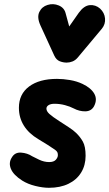

<svg xmlns="http://www.w3.org/2000/svg" viewBox="-20 -885 520 914"><path d="M213 9Q184 9 148.2 0.2Q112.5 -8.5 85.5 -25.5Q44 -52 32 -81Q20 -110 36 -135Q50.5 -160.5 80.2 -158.5Q110 -156.5 133.5 -141Q142.5 -136 166.2 -124.8Q190 -113.5 214 -113.5Q236 -113.5 245.8 -124.5Q255.5 -135.5 255.5 -146.5Q255.5 -155 253 -160.2Q250.5 -165.5 242 -172Q228 -182 207 -195.2Q186 -208.5 162.5 -222.5Q117 -249.5 93.5 -287.2Q70 -325 70 -372Q70 -437 118.5 -473.2Q167 -509.5 251.5 -509.5Q280.5 -509.5 313 -504Q345.5 -498.5 373 -485.5Q413 -466.5 428.8 -439Q444.5 -411.5 427.5 -379Q414.5 -355.5 386.2 -355Q358 -354.5 330.5 -369Q313.5 -378 289.2 -384.5Q265 -391 239.5 -391Q221.5 -391 211.2 -384.5Q201 -378 201 -368Q201 -355.5 215.2 -342.5Q229.5 -329.5 261.5 -309Q283 -295 306.5 -279.8Q330 -264.5 342 -252.5Q361.5 -234 374.5 -210.8Q387.5 -187.5 387.5 -143.5Q387.5 -98 366.2 -63.5Q345 -29 305.8 -10Q266.5 9 213 9ZM297.5 -587Q280.5 -587 264.2 -593.5Q248 -600 238.5 -620L172.5 -764Q155 -802.5 167.2 -828Q179.5 -853.5 206.5 -861.5Q233.5 -870 259.8 -859Q286 -848 292.5 -821.5L309.5 -759L355 -824Q379.5 -858 407.2 -860.5Q435 -863 456.5 -844Q477.5 -824.5 480 -797.2Q482.5 -770 465 -748.5L350 -611Q339 -598 325.2 -592.5Q311.5 -587 297.5 -587Z"/></svg>

Font: Edu AU VIC WA NT Pre
Style: Bold
Weight: 700
Designer: Tina and Corey Anderson, Eben Sorkin, Mirko Velimirovic
Foundry: Google for Education
Version: Version 1.001